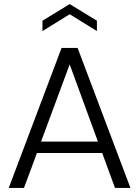

<svg xmlns="http://www.w3.org/2000/svg" viewBox="-20 -925 684 945"><path d="M23 0ZM23 0ZM622 0H546L483 -172H162L98 0H23L283 -689H362ZM462 -228 323 -608 182 -228ZM457 -772 323 -855 189 -772V-823L323 -905L457 -823Z"/></svg>

Font: Ulagadi Sans Light
Style: Regular
Weight: 300
Designer: Ninad Kale (Devanagari), Jonny Pinhorn (Latin)
Foundry: Indian Type Foundry
Version: Version 3.01;March 29, 2020;FontCreator 12.0.0.2522 64-bit; 